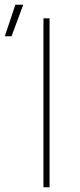

<svg xmlns="http://www.w3.org/2000/svg" viewBox="-27 -788 336 808"><path d="M181.6 -710.9V0H155.8V-710.9ZM-6.8 -635.3 37.6 -768.1H70.8L21.5 -635.3Z"/></svg>

Font: Roboto Condensed Thin
Style: Regular
Weight: 250
Width: 3
Designer: Christian Robertson
Foundry: Google
Version: Version 3.009; 2024